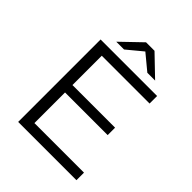

<svg xmlns="http://www.w3.org/2000/svg" viewBox="-242 -1017 1153 1153"><g transform="rotate(45 334.5 -440.5)"><path d="M188 -324H550V-387H188V-636H594V-700H114V0H609V-64H188ZM256 -757 355 -839 454 -757H520L391 -881H319L190 -757Z"/></g></svg>

Font: Montserrat Z
Style: Regular
Weight: 400
Designer: Julieta Ulanovsky
Foundry: Julieta Ulanovsky
Version: Version 8.000